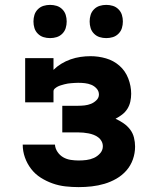

<svg xmlns="http://www.w3.org/2000/svg" viewBox="-20 -758 640 786"><path d="M302 8Q275 8 248 5Q221 2 195.5 -7Q170 -16 147 -30.5Q124 -45 107.5 -66.5Q91 -88 82 -113.5Q73 -139 73 -166H205Q206 -150 215.5 -136Q225 -122 239 -114Q253 -106 269.5 -103.5Q286 -101 302 -101Q318 -101 334 -103Q350 -105 364.5 -111.5Q379 -118 390 -130.5Q401 -143 401 -159Q401 -170 396 -179.5Q391 -189 382.5 -195.5Q374 -202 363.5 -206Q353 -210 342.5 -212Q332 -214 321.5 -215Q311 -216 300 -216H235V-325H300Q313 -325 326.5 -326.5Q340 -328 352.5 -333Q365 -338 375 -348Q385 -358 385 -371Q385 -385 375.5 -395.5Q366 -406 353.5 -411Q341 -416 327.5 -417.5Q314 -419 300 -419Q293 -419 286 -418.5Q279 -418 272 -417.5Q265 -417 258 -416Q251 -415 244 -413Q237 -411 230 -409Q223 -407 217 -404Q211 -401 205 -396Q199 -391 199 -384V-339H83V-520H199V-472Q213 -486 231 -497Q249 -508 269 -515Q289 -522 309.5 -525Q330 -528 351 -528Q383 -528 414 -519Q445 -510 469 -489Q493 -468 505 -437Q517 -406 517 -374Q517 -358 513.5 -342Q510 -326 501.5 -312.5Q493 -299 480 -289Q467 -279 453 -272Q470 -264 485.5 -253.5Q501 -243 512.5 -228Q524 -213 528.5 -194.5Q533 -176 533 -158Q533 -131 524 -105.5Q515 -80 497.5 -60Q480 -40 456.5 -26.5Q433 -13 407.5 -5.5Q382 2 355.5 5Q329 8 302 8ZM415 -602Q401 -602 388 -606Q375 -610 365 -620Q355 -630 351 -643Q347 -656 347 -670Q347 -684 351 -697Q355 -710 365 -720Q375 -730 388 -734Q401 -738 415 -738Q429 -738 442 -734Q455 -730 465 -720Q475 -710 479 -697Q483 -684 483 -670Q483 -656 479 -643Q475 -630 465 -620Q455 -610 442 -606Q429 -602 415 -602ZM185 -602Q171 -602 158 -606Q145 -610 135 -620Q125 -630 121 -643Q117 -656 117 -670Q117 -684 121 -697Q125 -710 135 -720Q145 -730 158 -734Q171 -738 185 -738Q199 -738 212 -734Q225 -730 235 -720Q245 -710 249 -697Q253 -684 253 -670Q253 -656 249 -643Q245 -630 235 -620Q225 -610 212 -606Q199 -602 185 -602Z"/></svg>

Font: Iosevka Etoile Heavy
Style: Regular
Weight: 900
Designer: Belleve Invis
Foundry: Belleve Invis
Version: Version 22.1.2; ttfautohint (v1.8.4)